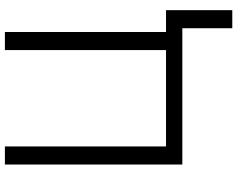

<svg xmlns="http://www.w3.org/2000/svg" viewBox="-110 -636 946 765"><g transform="rotate(-90 362.5 -254.0)"><path d="M632 199V0H89V-707H161V-65H545V-707H617V-65H704V199Z"/></g></svg>

Font: Onest Light
Style: Regular
Weight: 300
Designer: Dmitri Voloshin, Andrey Kudryavtsev
Foundry: Dmitri Voloshin, Andrey Kudryavtsev
Version: Version 1.000;gftools[0.9.33]